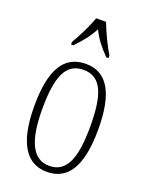

<svg xmlns="http://www.w3.org/2000/svg" viewBox="-146 -840 712 924"><g transform="rotate(20 210.5 -378.0)"><path d="M112 -619V-606H124C159 -644 185 -673 209 -719C231 -673 256 -644 292 -606H304V-619C280 -657 250 -721 233 -766H183C167 -721 135 -657 112 -619ZM211 10C318 10 375 -75 375 -267C375 -450 322 -543 213 -543C99 -543 47 -452 47 -267C47 -77 107 10 211 10ZM212 -21C126 -21 88 -106 88 -267C88 -431 120 -512 211 -512C302 -512 334 -431 334 -267C334 -106 302 -21 212 -21Z"/></g></svg>

Font: Noto Serif Khmer ExtraCondensed ExtraLight
Style: Regular
Weight: 200
Width: 2
Designer: Danh Hong and the Monotype Design Team
Foundry: Monotype Imaging Inc.
Version: Version 2.004